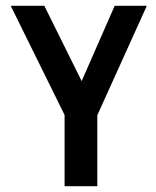

<svg xmlns="http://www.w3.org/2000/svg" viewBox="-20 -643 540 663"><path d="M203 0V-246L17 -623H133L262 -363L376 -623H487L316 -245V0Z"/></svg>

Font: Ligconsolata
Style: Bold
Weight: 700
Monospace: yes
Designer: Raph Levien, Cyreal, Brenton Simpson
Foundry: Raph Levien, Cyreal, Google
Version: Version 3.001; ttfautohint (v1.8.2.53-6de2)